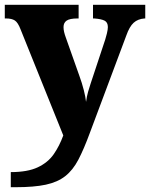

<svg xmlns="http://www.w3.org/2000/svg" viewBox="-22 -556 626 801"><path d="M23 162Q93 162 135.5 142Q178 122 202 87.5Q226 53 242 9L64 -433Q53 -462 40 -470.5Q27 -479 3 -479H-2V-536H306V-479H301Q269 -479 256 -470Q243 -461 243 -443Q243 -433 245.5 -422.5Q248 -412 252 -401L309 -240Q320 -210 327.5 -180.5Q335 -151 337 -131Q340 -154 345.5 -173Q351 -192 356 -207L417 -391Q420 -400 424 -416.5Q428 -433 428 -443Q428 -463 414 -470Q400 -477 371 -479H366V-536H584V-479H581Q553 -477 535.5 -461Q518 -445 505 -408L353 -2Q328 66 305 110Q282 154 250 179Q218 204 169 214.5Q120 225 43 225H23Z"/></svg>

Font: Noto Serif Lao ExtraBold
Style: Regular
Weight: 800
Designer: Monotype Design Team
Foundry: Monotype Imaging Inc.
Version: Version 2.003; ttfautohint (v1.8.4.7-5d5b)